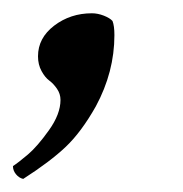

<svg xmlns="http://www.w3.org/2000/svg" viewBox="-49 -152 278 292"><path d="M-29.3 100.6Q-21 95.2 -6.6 83Q7.8 70.8 25.4 46.1Q43 21.5 43 0Q43 -9.3 37.6 -17.1Q32.2 -24.9 25.9 -29.5Q19.5 -34.2 14.2 -43.9Q8.8 -53.7 8.8 -66.4Q8.8 -94.2 33.4 -113Q58.1 -131.8 90.8 -131.8Q99.6 -131.8 108.9 -128.2Q118.2 -124.5 122.1 -120.1Q125 -112.8 125 -98.6Q125 -42.5 96.7 9.8Q74.7 48.8 51 71.3Q27.3 93.8 -13.7 120.1Q-20 118.7 -24.7 113Q-29.3 107.4 -29.3 100.6Z"/></svg>

Font: Amiri
Style: Bold Slanted
Weight: 700
Italic angle: 9°
Designer: Khaled Hosny
Version: Version 000.107